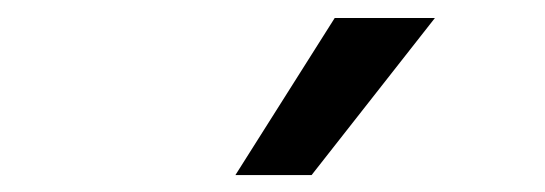

<svg xmlns="http://www.w3.org/2000/svg" viewBox="-20 -812 622 219"><path d="M361.8 -791.5H476.1L335.4 -612.3H248.5Z"/></svg>

Font: Inder
Style: Regular
Weight: 400
Designer: Irina Smirnova
Foundry: Irina Smirnova
Version: Version 1.001